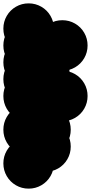

<svg xmlns="http://www.w3.org/2000/svg" viewBox="-70 -620 540 1140"><path d="M150 -350Q150 -391 170 -425.5Q190 -460 224.5 -480Q259 -500 300 -500Q341 -500 375.5 -480Q410 -460 430 -425.5Q450 -391 450 -350Q450 -309 430 -274.5Q410 -240 375.5 -220Q341 -200 300 -200Q259 -200 224.5 -220Q190 -240 170 -274.5Q150 -309 150 -350ZM50 -250Q50 -291 70 -325.5Q90 -360 124.5 -380Q159 -400 200 -400Q241 -400 275.5 -380Q310 -360 330 -325.5Q350 -291 350 -250Q350 -209 330 -174.5Q310 -140 275.5 -120Q241 -100 200 -100Q159 -100 124.5 -120Q90 -140 70 -174.5Q50 -209 50 -250ZM50 -150Q50 -191 70 -225.5Q90 -260 124.5 -280Q159 -300 200 -300Q241 -300 275.5 -280Q310 -260 330 -225.5Q350 -191 350 -150Q350 -109 330 -74.5Q310 -40 275.5 -20Q241 0 200 0Q159 0 124.5 -20Q90 -40 70 -74.5Q50 -109 50 -150ZM-50 -450Q-50 -491 -30 -525.5Q-10 -560 24.5 -580Q59 -600 100 -600Q141 -600 175.5 -580Q210 -560 230 -525.5Q250 -491 250 -450Q250 -409 230 -374.5Q210 -340 175.5 -320Q141 -300 100 -300Q59 -300 24.5 -320Q-10 -340 -30 -374.5Q-50 -409 -50 -450ZM-50 -50Q-50 -91 -30 -125.5Q-10 -160 24.5 -180Q59 -200 100 -200Q141 -200 175.5 -180Q210 -160 230 -125.5Q250 -91 250 -50Q250 -9 230 25.5Q210 60 175.5 80Q141 100 100 100Q59 100 24.5 80Q-10 60 -30 25.5Q-50 -9 -50 -50ZM-50 -350Q-50 -391 -30 -425.5Q-10 -460 24.5 -480Q59 -500 100 -500Q141 -500 175.5 -480Q210 -460 230 -425.5Q250 -391 250 -350Q250 -309 230 -274.5Q210 -240 175.5 -220Q141 -200 100 -200Q59 -200 24.5 -220Q-10 -240 -30 -274.5Q-50 -309 -50 -350ZM-50 -250Q-50 -291 -30 -325.5Q-10 -360 24.5 -380Q59 -400 100 -400Q141 -400 175.5 -380Q210 -360 230 -325.5Q250 -291 250 -250Q250 -209 230 -174.5Q210 -140 175.5 -120Q141 -100 100 -100Q59 -100 24.5 -120Q-10 -140 -30 -174.5Q-50 -209 -50 -250ZM-50 -150Q-50 -191 -30 -225.5Q-10 -260 24.5 -280Q59 -300 100 -300Q141 -300 175.5 -280Q210 -260 230 -225.5Q250 -191 250 -150Q250 -109 230 -74.5Q210 -40 175.5 -20Q141 0 100 0Q59 0 24.5 -20Q-10 -40 -30 -74.5Q-50 -109 -50 -150ZM150 -50Q150 -91 170 -125.5Q190 -160 224.5 -180Q259 -200 300 -200Q341 -200 375.5 -180Q410 -160 430 -125.5Q450 -91 450 -50Q450 -9 430 25.5Q410 60 375.5 80Q341 100 300 100Q259 100 224.5 80Q190 60 170 25.5Q150 -9 150 -50ZM-50 150Q-50 109 -30 74.5Q-10 40 24.5 20Q59 0 100 0Q141 0 175.5 20Q210 40 230 74.5Q250 109 250 150Q250 191 230 225.5Q210 260 175.5 280Q141 300 100 300Q59 300 24.5 280Q-10 260 -30 225.5Q-50 191 -50 150ZM50 150Q50 109 70 74.5Q90 40 124.5 20Q159 0 200 0Q241 0 275.5 20Q310 40 330 74.5Q350 109 350 150Q350 191 330 225.5Q310 260 275.5 280Q241 300 200 300Q159 300 124.5 280Q90 260 70 225.5Q50 191 50 150ZM50 250Q50 209 70 174.5Q90 140 124.5 120Q159 100 200 100Q241 100 275.5 120Q310 140 330 174.5Q350 209 350 250Q350 291 330 325.5Q310 360 275.5 380Q241 400 200 400Q159 400 124.5 380Q90 360 70 325.5Q50 291 50 250ZM-50 350Q-50 309 -30 274.5Q-10 240 24.5 220Q59 200 100 200Q141 200 175.5 220Q210 240 230 274.5Q250 309 250 350Q250 391 230 425.5Q210 460 175.5 480Q141 500 100 500Q59 500 24.5 480Q-10 460 -30 425.5Q-50 391 -50 350Z"/></svg>

Font: TINY 5x3
Style: Regular
Weight: 400
Designer: Jack Halten Fahnestock
Foundry: Velvetyne Type Foundry
Version: Version 1.002